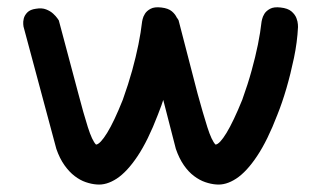

<svg xmlns="http://www.w3.org/2000/svg" viewBox="-20 -502 873 522"><path d="M242.6 -0.5Q228.6 -1.5 213.1 -6.8Q197.6 -12.1 182.9 -23.4Q168.2 -34.6 155.2 -52.9Q142.2 -71.2 133.2 -97.2L43.9 -429.8Q43.9 -429.8 43.2 -436.2Q42.5 -442.6 44.6 -451.6Q46.8 -460.5 54.4 -468.3Q62 -476.1 77.6 -478.2Q93.9 -481 105.4 -476.4Q116.9 -471.9 124.5 -464.9Q132.1 -457.9 136 -452.2Q139.9 -446.6 139.9 -446.6L192.8 -248.1Q207.1 -193.2 218.8 -156.4Q230.5 -119.5 241.1 -108.9Q252.1 -109.8 271.2 -140.6Q290.2 -171.4 313.8 -230.6Q329.1 -273.4 339.4 -310.6Q349.6 -347.8 356.3 -380.8Q363 -413.9 366.4 -443.6Q366.4 -443.6 367.8 -450.1Q369.2 -456.6 374.1 -464.6Q378.9 -472.5 389.4 -478.1Q399.9 -483.8 418.6 -481.6Q437.5 -479.5 447.4 -471.1Q457.4 -462.6 461.1 -452.8Q464.8 -442.9 465.1 -435.6Q465.4 -428.4 465.4 -428.4Q463.8 -397.4 458.3 -365.2Q452.9 -333 444.9 -302.1Q437 -271.2 428 -242.8Q419 -214.2 409.2 -190Q382.5 -120.2 354.1 -77.6Q325.6 -34.9 297.4 -16.4Q269.1 2.1 242.6 -0.5ZM567.5 -0.5Q553.5 -1.5 538 -6.8Q522.5 -12.1 507.5 -23.4Q492.5 -34.6 479.8 -52.9Q467.1 -71.2 458.1 -97.2L372.5 -429.8Q372.5 -429.8 372.1 -436.2Q371.8 -442.6 373.6 -451.9Q375.4 -461.1 381.9 -468.6Q388.4 -476.1 402.5 -478.2Q418.8 -481.6 430.2 -477.4Q441.8 -473.1 449.7 -466.1Q457.6 -459.1 461.5 -453.2Q465.4 -447.2 465.4 -447.2L517 -248.1Q532 -193.2 543.7 -156.4Q555.4 -119.5 566 -108.9Q577 -109.8 595.8 -140.6Q614.5 -171.4 638.6 -230.6Q654 -273.4 664.2 -310.6Q674.5 -347.8 681.2 -380.8Q687.9 -413.9 691.2 -443.6Q691.2 -443.6 692.7 -450.1Q694.1 -456.6 698.9 -464.6Q703.8 -472.5 714.2 -478.1Q724.8 -483.8 742.9 -481.6Q762.4 -479.5 772.3 -471.1Q782.2 -462.6 785.9 -452.8Q789.6 -442.9 789.9 -435.6Q790.2 -428.4 790.2 -428.4Q788.2 -387.4 779.2 -344.4Q770.2 -301.4 758.7 -261.8Q747.1 -222.2 734.1 -190Q707.4 -120.2 678.9 -77.6Q650.5 -34.9 622.2 -16.4Q594 2.1 567.5 -0.5Z"/></svg>

Font: Sour Gummy Black
Style: Regular
Weight: 900
Version: Version 1.000